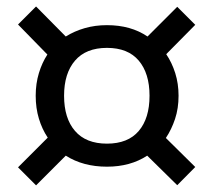

<svg xmlns="http://www.w3.org/2000/svg" viewBox="-20 -645 655 590"><path d="M90.8 -625.1 182.1 -532.8Q208.2 -549.2 240.3 -558.5Q272.3 -567.7 308.7 -567.7Q382.1 -567.7 433.3 -532.8L524.6 -624.1L580 -568.7L490.8 -478.5Q508.2 -452.8 518.5 -420.3Q528.7 -387.7 528.7 -350.8Q528.7 -311.8 517.9 -279.5Q507.2 -247.2 489.7 -221L580 -131.8L524.6 -75.9L432.3 -166.7Q380.5 -132.8 308.7 -132.8Q235.4 -132.8 182.1 -166.7L90.8 -75.4L35.4 -130.8L126.7 -222.1Q109.2 -248.2 99.5 -280.5Q89.7 -312.8 89.7 -350.8Q89.7 -388.2 99.5 -420.3Q109.2 -452.3 125.6 -477.4L35.4 -569.7ZM308.7 -497.9Q244.1 -497.9 210.5 -458.7Q176.9 -419.5 176.9 -350.8Q176.9 -281.5 210.5 -242.6Q244.1 -203.6 308.7 -203.6Q373.3 -203.6 406.4 -242.6Q439.5 -281.5 439.5 -350.8Q439.5 -419.5 406.4 -458.7Q373.3 -497.9 308.7 -497.9Z"/></svg>

Font: FiraCode Nerd Font
Style: Regular
Weight: 400
Designer: Carrois Corporate, Edenspiekermann AG, Nikita Prokopov
Foundry: Carrois Corporate, Edenspiekermann AG, Nikita Prokopov
Version: Version 6.002;Nerd Fonts 3.4.0